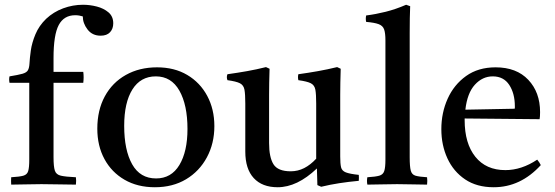

<svg xmlns="http://www.w3.org/2000/svg" viewBox="-20 -775 2333 807"><path d="M330 -427H205V-114Q205 -75 210.5 -58Q216 -41 236 -36.5Q256 -32 299 -30Q301 -16 299 1Q265 1 230 0Q195 -1 154 -1Q114 -1 86.5 0Q59 1 27 1Q26 -14 27 -30Q62 -32 78 -36.5Q94 -41 98.5 -56Q103 -71 103 -104V-427H20Q17 -442 20 -454Q57 -460 74.5 -465Q92 -470 97.5 -480Q103 -490 104 -509Q105 -530 109.5 -562.5Q114 -595 129 -631Q144 -667 174 -696Q205 -725 245.5 -740Q286 -755 329 -755Q358 -755 387 -747.5Q416 -740 436 -723Q456 -706 456 -677Q456 -654 442.5 -639.5Q429 -625 403 -625Q368 -625 348 -651Q328 -677 328 -706Q321 -708 313.5 -709.5Q306 -711 296 -711Q249 -711 227 -670Q205 -629 205 -531V-473H330Q333 -451 330 -427Z M631 12Q558 12 503.5 -19.5Q449 -51 419 -106.5Q389 -162 389 -234Q389 -312 420.5 -370Q452 -428 509 -460Q566 -492 640 -492Q713 -492 767 -460Q821 -428 851 -372Q881 -316 881 -245Q881 -172 849.5 -113.5Q818 -55 762 -21.5Q706 12 631 12ZM502 -246Q502 -144 535.5 -84.5Q569 -25 636 -25Q700 -25 734 -81.5Q768 -138 768 -233Q768 -334 734 -394Q700 -454 635 -454Q571 -454 536.5 -399Q502 -344 502 -246Z M1147 12Q1082 12 1046.5 -26.5Q1011 -65 1011 -138V-340Q1011 -379 1007.5 -398Q1004 -417 988.5 -425Q973 -433 936 -438Q931 -451 936 -463Q979 -469 1018.5 -476Q1058 -483 1098 -493L1113 -486Q1112 -455 1111.5 -427.5Q1111 -400 1111 -376V-174Q1111 -114 1129.5 -84.5Q1148 -55 1202 -55Q1232 -55 1258.5 -68.5Q1285 -82 1309 -108V-340Q1309 -379 1305.5 -398Q1302 -417 1286.5 -425Q1271 -433 1234 -438Q1231 -451 1234 -463Q1277 -469 1316.5 -476Q1356 -483 1397 -493L1412 -486Q1411 -455 1410.5 -427.5Q1410 -400 1410 -376V-117Q1410 -87 1413.5 -72Q1417 -57 1433.5 -50.5Q1450 -44 1488 -40Q1489 -28 1488 -15Q1445 -11 1406 -5Q1367 1 1330 10L1314 3L1312 -67Q1229 12 1147 12Z M1775 1Q1746 1 1716 0Q1686 -1 1649 -1Q1612 -1 1583 0Q1554 1 1524 1Q1521 -15 1524 -30Q1558 -32 1574 -36.5Q1590 -41 1595 -56Q1600 -71 1600 -104V-605Q1600 -636 1594.5 -651.5Q1589 -667 1571.5 -673.5Q1554 -680 1519 -683Q1516 -696 1519 -710Q1559 -715 1601 -725.5Q1643 -736 1687 -755L1704 -749Q1703 -727 1702.5 -699Q1702 -671 1702 -638V-114Q1702 -75 1706.5 -58Q1711 -41 1726.5 -36.5Q1742 -32 1775 -30Q1777 -15 1775 1Z M2055 12Q1984 12 1935 -21Q1886 -54 1860.5 -109.5Q1835 -165 1835 -232Q1835 -301 1861.5 -360Q1888 -419 1939 -455.5Q1990 -492 2063 -492Q2151 -492 2200.5 -439.5Q2250 -387 2250 -304Q2250 -294 2249.5 -286.5Q2249 -279 2248 -274L1933 -277Q1933 -273 1933 -270Q1933 -172 1978 -116Q2023 -60 2104 -60Q2172 -60 2238 -104Q2248 -92 2253 -81Q2168 12 2055 12ZM1936 -314 2143 -318Q2144 -320 2144 -323.5Q2144 -327 2144 -328Q2144 -382 2120.5 -418Q2097 -454 2051 -454Q2008 -454 1976 -419Q1944 -384 1936 -314Z"/></svg>

Font: Tiro Tamil
Style: Regular
Weight: 400
Designer: Tamil: Fernando Mello & Fiona Ross. Latin: John Hudson.
Foundry: Tiro Typeworks Ltd.
Version: Version 1.52